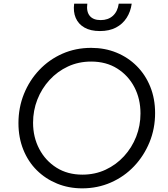

<svg xmlns="http://www.w3.org/2000/svg" viewBox="-20 -1019 921 1051"><path d="M430 12Q356 12 292.5 -14Q229 -40 181.5 -87Q134 -134 107.5 -200Q81 -266 81 -345Q81 -430 111 -504.5Q141 -579 195 -636Q249 -693 321.5 -725Q394 -757 479 -757Q554 -757 617.5 -731Q681 -705 728.5 -657.5Q776 -610 802.5 -544.5Q829 -479 829 -400Q829 -315 798.5 -240.5Q768 -166 714 -109Q660 -52 587 -20Q514 12 430 12ZM431 -63Q500 -63 558 -90Q616 -117 659 -164Q702 -211 725.5 -271Q749 -331 749 -398Q749 -478 715.5 -542Q682 -606 621.5 -644Q561 -682 479 -682Q410 -682 352 -655Q294 -628 251 -581Q208 -534 184.5 -474Q161 -414 161 -347Q161 -268 195 -203.5Q229 -139 289.5 -101Q350 -63 431 -63ZM527 -849Q476 -849 442.5 -868Q409 -887 394.5 -921Q380 -955 386 -999H458Q452 -956 471 -932.5Q490 -909 531 -909Q572 -909 598 -932.5Q624 -956 630 -999H701Q695 -955 673 -921Q651 -887 614.5 -868Q578 -849 527 -849Z"/></svg>

Font: Plus Jakarta Sans
Style: Italic
Weight: 400
Italic angle: -8°
Designer: Gumpita Rahayu
Foundry: Tokotype
Version: Version 2.006